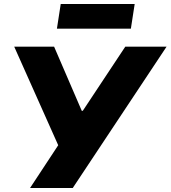

<svg xmlns="http://www.w3.org/2000/svg" viewBox="-20 -938 851 958"><path d="M130 0 290 -243 280 -192 51 -705H250L388 -385H393L605 -705H811L343 0ZM264 -795 283 -918H652L633 -795Z"/></svg>

Font: Nunito Sans 6pt Black
Style: Italic
Weight: 900
Italic angle: -9°
Version: Version 3.101;gftools[0.9.27]